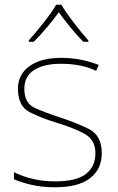

<svg xmlns="http://www.w3.org/2000/svg" viewBox="-20 -783 498 813"><path d="M411 -134Q411 -210 355 -237.5Q299 -265 233 -286Q172 -306 127.5 -326Q83 -346 83 -407Q83 -460 124.5 -486.5Q166 -513 238 -513Q325 -513 387 -483L398 -508Q366 -521 325.5 -529.5Q285 -538 238 -538Q154 -538 105 -503Q56 -468 56 -407Q56 -334 105 -308.5Q154 -283 224 -262Q290 -242 337 -217Q384 -192 384 -134Q384 -78 344 -46.5Q304 -15 213 -15Q118 -15 39 -54V-24Q68 -11 113 -0.5Q158 10 213 10Q312 10 361.5 -28.5Q411 -67 411 -134ZM240 -763H218Q200 -732 165 -687.5Q130 -643 102 -612V-606H123Q151 -634 179.5 -668Q208 -702 229 -731Q250 -702 277.5 -668Q305 -634 333 -606H354V-612Q326 -643 292 -687.5Q258 -732 240 -763Z"/></svg>

Font: Noto Sans UI Thin
Style: Regular
Weight: 250
Designer: Monotype Design Team
Foundry: Monotype Imaging Inc.
Version: Version 1.901